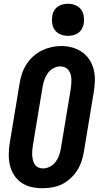

<svg xmlns="http://www.w3.org/2000/svg" viewBox="-20 -990 540 1018"><path d="M205 8Q175 8 146 1.5Q117 -5 93.5 -21.5Q70 -38 54.5 -62Q39 -86 32.5 -114.5Q26 -143 26.5 -173.5Q27 -204 32 -234L84 -548Q88 -574 96.5 -599.5Q105 -625 120 -648.5Q135 -672 156 -691Q177 -710 201.5 -722Q226 -734 252 -740Q278 -746 305 -746Q335 -746 363.5 -738Q392 -730 415.5 -713.5Q439 -697 454.5 -673Q470 -649 477 -620.5Q484 -592 483 -561.5Q482 -531 477 -501L425 -187Q421 -161 412.5 -135.5Q404 -110 389.5 -87Q375 -64 354 -44.5Q333 -25 308.5 -13Q284 -1 257.5 3.5Q231 8 205 8ZM208 -97Q227 -97 245 -106.5Q263 -116 275 -132Q287 -148 293.5 -166.5Q300 -185 303 -204L355 -518Q357 -531 358 -544.5Q359 -558 358.5 -571Q358 -584 354.5 -596Q351 -608 343.5 -618Q336 -628 324.5 -633Q313 -638 299 -638Q281 -638 263 -628Q245 -618 233.5 -602Q222 -586 215.5 -567.5Q209 -549 206 -531L154 -217Q152 -204 151 -190.5Q150 -177 151 -164.5Q152 -152 155 -139.5Q158 -127 165 -117Q172 -107 183.5 -102Q195 -97 208 -97ZM340 -800Q320 -800 301.5 -807.5Q283 -815 271.5 -830Q260 -845 257 -865Q254 -885 257 -906Q259 -920 266.5 -933Q274 -946 286 -954.5Q298 -963 312 -966.5Q326 -970 340 -970Q361 -970 379.5 -962.5Q398 -955 409.5 -940Q421 -925 424 -905Q427 -885 424 -864Q421 -850 414 -837Q407 -824 395 -815.5Q383 -807 368.5 -803.5Q354 -800 340 -800Z"/></svg>

Font: Iosevka Curly XBdObl
Style: Regular
Weight: 800
Italic angle: -9°
Monospace: yes
Designer: Belleve Invis
Foundry: Belleve Invis
Version: Version 11.1.0; ttfautohint (v1.8.3)